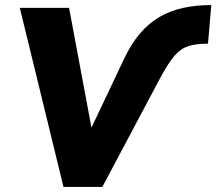

<svg xmlns="http://www.w3.org/2000/svg" viewBox="-20 -736 852 756"><path d="M230 0 58 -705H252L341 -229H338L468 -503Q496 -563 531 -604Q566 -645 608.5 -669.5Q651 -694 701.5 -705Q752 -716 812 -716L799 -564Q752 -564 722 -554.5Q692 -545 668 -517.5Q644 -490 614 -435L383 0Z"/></svg>

Font: Nunito Sans 7pt SemiCondensed Black
Style: Italic
Weight: 900
Width: 4
Italic angle: -9°
Designer: Vernon Adams
Foundry: Vernon Adams
Version: Version 3.101;gftools[0.9.27]